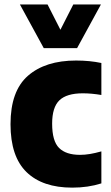

<svg xmlns="http://www.w3.org/2000/svg" viewBox="-20 -828 494 858"><path d="M303 10.5Q170 10.5 98.5 -59Q27 -128.5 27 -273Q27 -421.5 105 -489.5Q183 -557.5 320 -557.5Q381 -557.5 433 -546.5V-403.5Q389 -411 350 -411Q278 -411 245.5 -379.8Q213 -348.5 213 -275.5Q213 -197.5 244 -166.8Q275 -136 337.5 -136Q359 -136 381.8 -139.8Q404.5 -143.5 433 -151.5V-8.5Q373.5 10.5 303 10.5ZM175.5 -613 69 -808H192.5L250 -695L307.5 -808H431L324.5 -613Z"/></svg>

Font: Encode Sans SemiCondensed SemiCondensed ExtraBold
Style: Regular
Weight: 800
Width: 4
Designer: Multiple Designers
Foundry: Impallari Type
Version: Version 3.000; ttfautohint (v1.8.3) -l 8 -r 50 -G 200 -x 14 